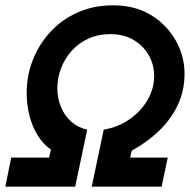

<svg xmlns="http://www.w3.org/2000/svg" viewBox="-37 -700 714 720"><path d="M-17 0 5 -109H147L154 -139Q125 -159 104.5 -192Q84 -225 73.5 -266.5Q63 -308 63 -351Q63 -416 86 -475Q109 -534 152 -580.5Q195 -627 254.5 -653.5Q314 -680 387 -680Q469 -680 528.5 -644Q588 -608 621.5 -549Q655 -490 655 -423Q655 -360 629.5 -306Q604 -252 559 -209Q514 -166 457 -135L451 -109H592L569 0H307L352 -214Q406 -223 448.5 -252.5Q491 -282 516 -324.5Q541 -367 541 -415Q541 -458 520.5 -493.5Q500 -529 463.5 -550.5Q427 -572 377 -572Q331 -572 294 -555Q257 -538 231 -508.5Q205 -479 191.5 -443Q178 -407 178 -369Q178 -332 191.5 -299Q205 -266 230.5 -243.5Q256 -221 290 -214L245 0Z"/></svg>

Font: Atkinson Hyperlegible Next
Style: Bold Italic
Weight: 700
Italic angle: -12°
Designer: Elliott Scott, Megan Eiswerth, Linus Boman, Theodore Petrosky, Letters from Sweden
Foundry: Applied Design Works, Letters from Sweden
Version: Version 2.001